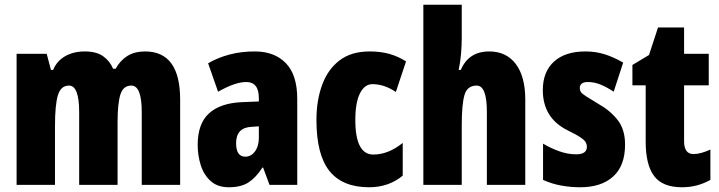

<svg xmlns="http://www.w3.org/2000/svg" viewBox="-20 -780 3035 810"><path d="M592 -563Q740 -563 740 -360V0H578V-307Q578 -419 534 -419Q500 -419 488 -381.5Q476 -344 476 -264V0H314V-307Q314 -419 271 -419Q237 -419 224.5 -379Q212 -339 212 -248V0H50V-553H177L195 -485H204Q220 -523 255 -543Q290 -563 338 -563Q387 -563 415.5 -542.5Q444 -522 457 -490H468Q487 -525 517.5 -544Q548 -563 592 -563Z M1055 -563Q1138 -563 1186 -513.5Q1234 -464 1234 -363V0H1117L1090 -73H1087Q1060 -31 1028.5 -10.5Q997 10 945 10Q898 10 869 -16Q840 -42 827 -83Q814 -124 814 -169Q814 -258 861.5 -301.5Q909 -345 1000 -349L1072 -352V-366Q1072 -434 1019 -434Q972 -434 900 -393L858 -513Q899 -537 948.5 -550Q998 -563 1055 -563ZM1042 -245Q976 -242 976 -176Q976 -119 1015 -119Q1039 -119 1055.5 -141Q1072 -163 1072 -198V-247Z M1537 10Q1425 10 1370 -58.5Q1315 -127 1315 -274Q1315 -355 1338.5 -420.5Q1362 -486 1411.5 -524.5Q1461 -563 1540 -563Q1586 -563 1623 -552.5Q1660 -542 1693 -521L1650 -392Q1601 -425 1551 -425Q1518 -425 1498.5 -386Q1479 -347 1479 -274Q1479 -128 1555 -128Q1618 -128 1679 -177V-39Q1620 10 1537 10Z M1928 -621Q1928 -587 1925 -552.5Q1922 -518 1915 -485H1924Q1957 -563 2044 -563Q2116 -563 2156 -510Q2196 -457 2196 -360V0H2034V-308Q2034 -419 1991 -419Q1951 -419 1939.5 -379Q1928 -339 1928 -253V0H1766V-760H1928Z M2617 -170Q2617 -81 2567 -35.5Q2517 10 2428 10Q2388 10 2348.5 3Q2309 -4 2271 -21V-174Q2301 -156 2337.5 -142.5Q2374 -129 2411 -129Q2456 -129 2456 -161Q2456 -170 2451.5 -179Q2447 -188 2429.5 -200Q2412 -212 2373 -231Q2270 -283 2270 -400Q2270 -477 2317 -520Q2364 -563 2450 -563Q2493 -563 2531 -551Q2569 -539 2609 -516L2569 -393Q2544 -410 2516.5 -422Q2489 -434 2460 -434Q2426 -434 2426 -408Q2426 -399 2430.5 -392Q2435 -385 2452 -374Q2469 -363 2504 -342Q2554 -314 2585.5 -274Q2617 -234 2617 -170Z M2906 -130Q2921 -130 2939 -135Q2957 -140 2977 -149V-21Q2950 -6 2920.5 2Q2891 10 2857 10Q2775 10 2739.5 -37.5Q2704 -85 2704 -182V-420H2648V-506L2718 -548L2756 -664H2866V-553H2970V-420H2866V-184Q2866 -130 2906 -130Z"/></svg>

Font: Noto Sans Khmer UI ExtraCondensed Black
Style: Regular
Weight: 900
Width: 2
Designer: Danh Hong and the Monotype Design Team
Foundry: Monotype Imaging Inc.
Version: Version 2.002; ttfautohint (v1.8.4.7-5d5b)